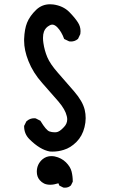

<svg xmlns="http://www.w3.org/2000/svg" viewBox="-20 -743 540 894"><path d="M165 95.7Q151.4 80.1 151.4 56.6Q151.4 21 178.7 -2Q196.3 -16.1 218.8 -16.1Q226.6 -16.1 234.9 -14.6Q266.1 -7.8 286.9 12.7Q307.6 33.2 313.2 55.4Q318.8 77.6 318.8 101.6V103L310.1 120.6L309.1 121.1Q298.8 130.9 282.2 130.9Q279.3 130.9 274.9 130.4L256.3 121.1L252 110.4Q231 117.2 214.1 117.2Q197.3 117.2 185.5 111.6Q173.8 106 165 95.7ZM92.3 -155.3V-156.7L103 -178.2L104 -178.7Q119.1 -192.4 139.2 -192.4Q142.1 -192.4 146 -191.9L168 -180.7Q194.8 -136.2 210.4 -130.9Q222.2 -127 234.4 -127Q238.3 -127 242.2 -127.4Q257.3 -128.9 277.8 -151.4Q293 -167 293 -187.5Q293 -194.3 291 -202.1Q284.2 -232.9 252 -270.5Q219.7 -308.1 176.8 -356.2Q133.8 -404.3 112.3 -459Q92.3 -509.3 92.3 -553.2Q92.3 -557.1 92.3 -561Q94.2 -608.4 106 -637.2Q118.7 -668.9 149.4 -698.2Q176.3 -723.1 212.9 -723.1Q220.2 -723.1 228 -722.2Q273.9 -715.8 302.2 -687.5Q329.6 -659.7 343.3 -637.7Q355 -619.6 355 -597.7Q355 -591.8 354 -584.5L343.3 -562Q334.5 -554.7 326.2 -552.2Q317.9 -549.8 312.3 -549.8Q306.6 -549.8 302.2 -550.3L278.8 -561.5Q272.5 -579.1 264.6 -592.3Q256.3 -606.4 246.6 -616.2Q234.4 -628.4 223.1 -628.4Q217.3 -628.4 211.4 -625Q191.9 -615.2 184.6 -595.7Q180.2 -583.5 180.2 -566.4Q180.2 -555.2 182.1 -542.5Q187 -508.3 200.2 -476.8Q213.4 -445.3 249.3 -404.5Q285.2 -363.8 325.2 -317.4Q365.2 -271 374.5 -231.4Q378.9 -212.9 378.9 -192.9Q378.9 -172.9 373.5 -150.9Q363.3 -109.4 335.9 -82Q308.6 -54.7 277.3 -45.4Q252 -37.1 224.1 -37.1Q215.3 -37.1 211.9 -37.6Q166 -45.9 116.7 -95.2Q92.3 -119.6 92.3 -155.3Z"/></svg>

Font: Bakudai
Style: Medium
Weight: 500
Version: Version 1.48